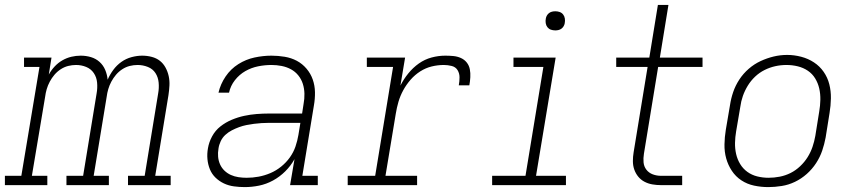

<svg xmlns="http://www.w3.org/2000/svg" viewBox="-35 -755 3505 783"><path d="M-15 0V-38H52L126 -482H63V-520H175L164 -451Q174 -469 188 -484Q202 -499 219.5 -509Q237 -519 256 -523.5Q275 -528 294 -528Q316 -528 336 -522Q356 -516 371 -502.5Q386 -489 394 -470Q402 -451 404 -430Q413 -451 427 -470Q441 -489 460 -502.5Q479 -516 501.5 -522Q524 -528 545 -528Q565 -528 584 -523Q603 -518 617 -507Q631 -496 640 -479.5Q649 -463 653 -444.5Q657 -426 656 -406.5Q655 -387 652 -367L598 -38H661V0H487V-38H555L610 -374Q614 -396 612 -418Q610 -440 599 -457Q588 -474 568 -482Q548 -490 526 -490Q510 -490 494 -486Q478 -482 463.5 -472.5Q449 -463 438 -450Q427 -437 419 -422Q411 -407 406.5 -391.5Q402 -376 400 -360L347 -38H409V0H236V-38H304L359 -374Q363 -396 361 -418Q359 -440 347.5 -457Q336 -474 316.5 -482Q297 -490 275 -490Q259 -490 243 -486Q227 -482 212.5 -472.5Q198 -463 187 -450Q176 -437 168 -422Q160 -407 155.5 -391.5Q151 -376 149 -360L95 -38H158V0Z M963 8Q941 8 919 5Q897 2 878 -7Q859 -16 844 -30.5Q829 -45 821 -64.5Q813 -84 811 -106Q809 -128 813 -150Q817 -175 830 -199Q843 -223 864 -239.5Q885 -256 910 -266.5Q935 -277 960.5 -282.5Q986 -288 1011.5 -290Q1037 -292 1062 -292H1197L1203 -331Q1207 -352 1206.5 -373Q1206 -394 1200 -413Q1194 -432 1181.5 -447.5Q1169 -463 1151.5 -472.5Q1134 -482 1113.5 -486Q1093 -490 1072 -490Q1045 -490 1017.5 -484.5Q990 -479 965.5 -465Q941 -451 923 -428Q905 -405 899 -377H856Q864 -412 885 -443Q906 -474 937 -493.5Q968 -513 1003 -520.5Q1038 -528 1072 -528Q1099 -528 1126 -523.5Q1153 -519 1175.5 -507Q1198 -495 1215 -475Q1232 -455 1240.5 -430.5Q1249 -406 1249.5 -379Q1250 -352 1245 -324L1198 -38H1261V0H1148L1166 -106Q1151 -79 1128.5 -56.5Q1106 -34 1078.5 -19Q1051 -4 1021.5 2Q992 8 963 8ZM971 -30Q995 -30 1019.5 -34.5Q1044 -39 1067.5 -49Q1091 -59 1111.5 -75.5Q1132 -92 1147 -113Q1162 -134 1170 -157.5Q1178 -181 1182 -205L1190 -254H1062Q1047 -254 1031.5 -253Q1016 -252 1000.5 -250Q985 -248 970 -245Q955 -242 940 -236.5Q925 -231 910.5 -223.5Q896 -216 884 -205Q872 -194 865 -179Q858 -164 856 -149Q853 -132 854.5 -115.5Q856 -99 862.5 -84.5Q869 -70 880.5 -59Q892 -48 906.5 -41.5Q921 -35 937.5 -32.5Q954 -30 971 -30Z M1383 0V-38H1495L1568 -482H1461V-520H1617L1598 -406Q1611 -432 1630 -455.5Q1649 -479 1673 -496Q1697 -513 1725 -520.5Q1753 -528 1781 -528Q1797 -528 1813.5 -526.5Q1830 -525 1844.5 -518.5Q1859 -512 1868.5 -500Q1878 -488 1881 -472.5Q1884 -457 1883 -440Q1882 -423 1879 -407H1836Q1839 -423 1839 -439.5Q1839 -456 1831 -469Q1823 -482 1807 -486Q1791 -490 1775 -490Q1750 -490 1725.5 -484Q1701 -478 1679 -464Q1657 -450 1639.5 -430Q1622 -410 1609.5 -387Q1597 -364 1590 -340Q1583 -316 1579 -291L1537 -38H1666V0Z M1972 0V-38H2108L2181 -482H2059V-520H2231L2151 -38H2273V0ZM2230 -631Q2220 -631 2211.5 -634Q2203 -637 2197.5 -644Q2192 -651 2190.5 -660.5Q2189 -670 2191 -680Q2192 -686 2195.5 -692Q2199 -698 2204.5 -702Q2210 -706 2216.5 -707.5Q2223 -709 2230 -709Q2239 -709 2247.5 -706Q2256 -703 2261.5 -696Q2267 -689 2268.5 -679.5Q2270 -670 2268 -660Q2267 -654 2263.5 -648Q2260 -642 2254.5 -638Q2249 -634 2242.5 -632.5Q2236 -631 2230 -631Z M2661 0Q2643 0 2625.5 -3Q2608 -6 2593 -14Q2578 -22 2567.5 -35Q2557 -48 2551.5 -64Q2546 -80 2546 -98Q2546 -116 2549 -134L2606 -482H2478V-520H2613L2648 -735H2691L2656 -520H2830V-482H2649L2591 -128Q2588 -110 2589.5 -93Q2591 -76 2601 -63Q2611 -50 2627 -44Q2643 -38 2661 -38H2747V0Z M3098 8Q3069 8 3040.5 2Q3012 -4 2988.5 -19.5Q2965 -35 2949.5 -58.5Q2934 -82 2926.5 -109Q2919 -136 2919.5 -166Q2920 -196 2925 -226L2942 -326Q2946 -353 2955 -379.5Q2964 -406 2980 -430.5Q2996 -455 3018.5 -474.5Q3041 -494 3067 -506Q3093 -518 3120 -524.5Q3147 -531 3175 -531Q3204 -531 3232.5 -523.5Q3261 -516 3284.5 -500.5Q3308 -485 3324 -462Q3340 -439 3347 -411.5Q3354 -384 3353.5 -354Q3353 -324 3348 -294L3332 -194Q3327 -167 3318 -140.5Q3309 -114 3293 -89.5Q3277 -65 3255 -45.5Q3233 -26 3207 -13.5Q3181 -1 3153 3.5Q3125 8 3098 8ZM3099 -30Q3122 -30 3145 -34.5Q3168 -39 3189 -49.5Q3210 -60 3228 -77Q3246 -94 3258.5 -114Q3271 -134 3278.5 -156Q3286 -178 3290 -201L3306 -301Q3310 -324 3310.5 -348Q3311 -372 3306 -394Q3301 -416 3289.5 -435Q3278 -454 3259.5 -466.5Q3241 -479 3218.5 -484.5Q3196 -490 3172 -490Q3149 -490 3126.5 -485Q3104 -480 3083 -469.5Q3062 -459 3044.5 -442.5Q3027 -426 3014.5 -405.5Q3002 -385 2994.5 -363.5Q2987 -342 2984 -319L2967 -219Q2963 -196 2962.5 -172.5Q2962 -149 2967 -127Q2972 -105 2983.5 -86Q2995 -67 3013 -54Q3031 -41 3053.5 -35.5Q3076 -30 3099 -30Z"/></svg>

Font: Iosevka Etoile XLtObl
Style: Regular
Weight: 200
Italic angle: -9°
Designer: Belleve Invis
Foundry: Belleve Invis
Version: Version 15.5.2; ttfautohint (v1.8.4)